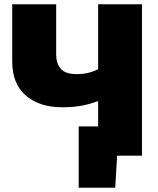

<svg xmlns="http://www.w3.org/2000/svg" viewBox="-20 -733 746 904"><path d="M350.5 151V-138H442V-257.5Q404.5 -243 364.8 -235.5Q325 -228 272 -228Q165.5 -228 101.5 -283.2Q37.5 -338.5 37.5 -444V-713H244.5V-475Q244.5 -435 265.8 -409.5Q287 -384 342 -384Q372 -384 396.8 -390.2Q421.5 -396.5 442 -407V-713H648.5V0H531.5L522.5 151Z"/></svg>

Font: Commissioner ExtraBold
Style: Regular
Weight: 800
Designer: Kostas Bartsokas
Foundry: Kostas Bartsokas
Version: Version 1.000; ttfautohint (v1.8.3)